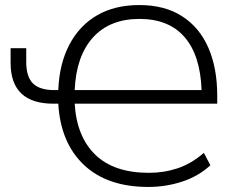

<svg xmlns="http://www.w3.org/2000/svg" viewBox="-20 -733 945 761"><path d="M568 8Q405 8 312.5 -79.5Q220 -167 211 -322H192Q22 -322 22 -484V-542H84V-487Q84 -428 111 -402Q138 -376 194 -376H211Q215 -480 255 -556Q295 -632 365 -672.5Q435 -713 532 -713Q633 -713 702 -668.5Q771 -624 806 -543.5Q841 -463 841 -354V-322H276Q284 -191 358 -119.5Q432 -48 570 -48Q630 -48 684 -66Q738 -84 788 -127L814 -78Q766 -34 701.5 -13Q637 8 568 8ZM533 -658Q415 -658 348.5 -584.5Q282 -511 276 -376H779Q774 -514 711.5 -586Q649 -658 533 -658Z"/></svg>

Font: Nunito Sans Light
Style: Regular
Weight: 300
Designer: Vernon Adams
Foundry: Vernon Adams
Version: Version 3.101; ttfautohint (v1.8.4.7-5d5b);gftools[0.9.27]